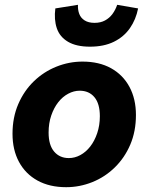

<svg xmlns="http://www.w3.org/2000/svg" viewBox="-20 -766 640 798"><path d="M255 12Q186 12 136 -15.5Q86 -43 59 -93Q32 -143 32 -210Q32 -278 56 -333.5Q80 -389 121 -428.5Q162 -468 214.5 -489Q267 -510 323 -510Q392 -510 441.5 -482.5Q491 -455 518 -405Q545 -355 545 -288Q545 -220 521.5 -165Q498 -110 457 -70Q416 -30 363.5 -9Q311 12 255 12ZM266 -109Q291 -109 314 -121.5Q337 -134 355 -157Q373 -180 384 -212.5Q395 -245 395 -283Q395 -335 372.5 -362Q350 -389 311 -389Q287 -389 263.5 -376.5Q240 -364 222 -341Q204 -318 193 -286Q182 -254 182 -215Q182 -163 205 -136Q228 -109 266 -109ZM354 -572Q297 -572 262.5 -592.5Q228 -613 216 -649Q204 -685 210 -731L304 -746Q303 -725 309.5 -708Q316 -691 332 -681Q348 -671 373 -671Q398 -671 416.5 -681Q435 -691 447.5 -708Q460 -725 467 -746L554 -731Q545 -685 520 -649Q495 -613 453.5 -592.5Q412 -572 354 -572Z"/></svg>

Font: Source Code Pro ExtraBold
Style: Italic
Weight: 800
Italic angle: -11°
Monospace: yes
Designer: Paul D. Hunt, Teo Tuominen
Foundry: Adobe Systems Incorporated
Version: Version 1.016;hotconv 1.0.116;makeotfexe 2.5.65601